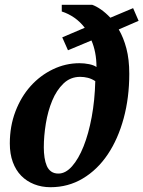

<svg xmlns="http://www.w3.org/2000/svg" viewBox="-20 -770 599 802"><path d="M315 -449Q274 -449 245 -421Q216 -393 198 -349.5Q180 -306 171.5 -254Q163 -202 163 -154Q163 -132 166 -112Q169 -92 175.5 -77Q182 -62 194 -53.5Q206 -45 224 -45Q254 -45 281 -75.5Q308 -106 329 -158.5Q350 -211 363 -281Q376 -351 378 -431Q363 -441 347 -445Q331 -449 315 -449ZM240 -614 334 -654Q315 -679 290.5 -696Q266 -713 238 -722V-750H365Q382 -744 401.5 -730.5Q421 -717 441 -696L536 -736L559 -683L476 -647Q496 -613 508 -567.5Q520 -522 520 -462Q520 -362 496.5 -275.5Q473 -189 430 -125Q387 -61 326 -24.5Q265 12 191 12Q154 12 122.5 -0.5Q91 -13 68.5 -36Q46 -59 33.5 -93Q21 -127 21 -171Q21 -243 44.5 -304.5Q68 -366 108 -410.5Q148 -455 201 -480.5Q254 -506 312 -506Q332 -506 352 -502Q372 -498 383 -490Q383 -522 377.5 -550Q372 -578 362 -601L264 -560Z"/></svg>

Font: PTSerif
Style: Bold Italic
Weight: 700
Italic angle: -12°
Designer: A.Korolkova, O.Umpeleva, V.Yefimov
Foundry: ParaType Ltd
Version: Version 1.000W OFL; ttfautohint (v1.2) -l 8 -r 50 -G 200 -x 